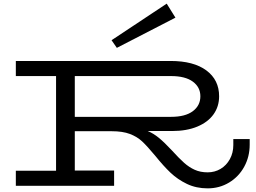

<svg xmlns="http://www.w3.org/2000/svg" viewBox="-20 -1021 1405 1055"><path d="M1352 -257V-226Q1352 -160 1322 -105Q1292 -50 1239 -18Q1186 14 1121 14Q1058 14 1007 -10.5Q956 -35 917 -72Q878 -109 833 -165Q788 -219 760.5 -244.5Q733 -270 693.5 -285Q654 -300 593 -300H391V-84H607V0H67V-83H288V-603H67V-686H917Q1044 -686 1114 -634Q1184 -582 1184 -492Q1184 -436 1153.5 -393Q1123 -350 1064.5 -325.5Q1006 -301 925 -301H792Q823 -288 853 -263.5Q883 -239 924 -195Q964 -151 991.5 -126.5Q1019 -102 1050 -88Q1081 -74 1121 -74Q1160 -74 1192 -93Q1224 -112 1243 -146.5Q1262 -181 1262 -224V-257ZM391 -603V-379H920Q998 -379 1039.5 -410Q1081 -441 1081 -492Q1081 -542 1039.5 -572.5Q998 -603 920 -603ZM622 -758 944 -924 896 -1001 593 -800Z"/></svg>

Font: BioRhyme Expanded
Style: Regular
Weight: 400
Width: 7
Designer: Aoife Mooney
Foundry: Aoife Mooney Type
Version: Version 1.000